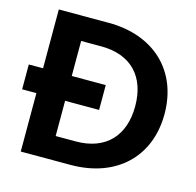

<svg xmlns="http://www.w3.org/2000/svg" viewBox="-102 -805 931 911"><g transform="rotate(15 363.0 -349.0)"><path d="M7 -409V-287H77V0H322C545 0 690 -137 690 -348C690 -560 545 -698 322 -698H77V-409ZM218 -114V-287H385V-409H218V-581H317C464 -581 546 -493 546 -348C546 -203 464 -114 317 -114Z"/></g></svg>

Font: Malmofest SemiBold
Style: Regular
Weight: 600
Designer: Jonny Pinhorn (Poppins), Kolossal
Version: Version 1.004;Glyphs 3.1.2 (3151)